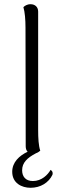

<svg xmlns="http://www.w3.org/2000/svg" viewBox="-20 -719 301 911"><path d="M220 87C207 110 178 140 136 140C101 140 85 118 85 89C85 53 109 30 151 8C160 5 166 0 171 -4C163 -28 161 -63 161 -103V-664C161 -686 146 -699 125 -699C108 -699 97 -691 91 -685C98 -662 101 -626 101 -587L102 -25C102 -14 105 -5 111 1C71 20 38 51 38 96C38 150 83 172 125 172C172 172 211 148 229 110C232 99 228 92 220 87Z"/></svg>

Font: Arima Koshi Light
Style: Regular
Weight: 300
Designer: Joana Correia and Natanael Gama
Foundry: NDISCOVER
Version: Version 1.019;PS 001.019;hotconv 1.0.88;makeotf.lib2.5.64775